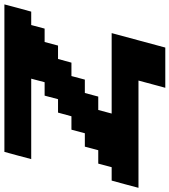

<svg xmlns="http://www.w3.org/2000/svg" viewBox="32 -698 790 895"><g transform="rotate(-90 427.5 -250.0)"><path d="M466.3 125H653.8Q665 83.5 687.5 0Q710 -83.5 721.2 -125H346.2L362.8 -187.5H425.3L441.9 -250H504.4L521 -312.5H583.5L600.6 -375H663.1L679.7 -437.5H742.2L758.8 -500H821.3Q827.1 -520.5 838.4 -562.3Q849.6 -604 855 -625H167.5Q161.6 -604 150.4 -562.3Q139.2 -520.5 133.8 -500H508.8L492.2 -437.5H429.7L413.1 -375H350.6L333.5 -312.5H271L254.4 -250H191.9L175.3 -187.5H112.8L96.2 -125H33.7Q27.8 -104 16.6 -62.5Q5.4 -21 0 0H500Q494.1 21 483.2 62.5Q472.2 104 466.3 125Z"/></g></svg>

Font: Faithful 32x
Style: SemiboldOblique
Weight: 400
Foundry: Faithful Resource Pack
Version: Version 1.0; January 27, 2023